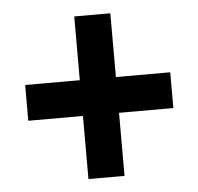

<svg xmlns="http://www.w3.org/2000/svg" viewBox="-42 -638 586 567"><g transform="rotate(-5 251.5 -354.0)"><path d="M305 -406V-595H198V-406H36V-300H198V-113H305V-300H466V-406Z"/></g></svg>

Font: Noto Sans Myanmar Condensed
Style: Bold
Weight: 700
Width: 3
Designer: Monotype Design Team
Foundry: Monotype Imaging Inc.
Version: Version 2.107